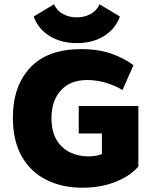

<svg xmlns="http://www.w3.org/2000/svg" viewBox="-20 -868 715 895"><path d="M364 7Q270 7 196.5 -29.5Q123 -66 81.5 -139Q40 -212 40 -320Q40 -466 120.5 -552.5Q201 -639 358 -639Q441 -639 501.5 -617Q562 -595 602 -564L551 -448Q520 -468 475.5 -481.5Q431 -495 387 -495Q307 -495 263.5 -446.5Q220 -398 220 -318Q220 -255 244 -215.5Q268 -176 307 -157.5Q346 -139 390 -139Q413 -139 430 -142.5Q447 -146 455 -150V-246H347V-374H625V-92Q588 -48 519 -20.5Q450 7 364 7ZM338 -667Q265 -667 211.5 -700Q158 -733 137 -791L232 -848Q245 -818 274 -802.5Q303 -787 338 -787Q373 -787 402 -802.5Q431 -818 444 -848L539 -791Q518 -733 465 -700Q412 -667 338 -667Z"/></svg>

Font: Braah One
Style: Regular
Weight: 400
Designer: Ashish Kumar
Foundry: Ashish Kumar
Version: Version 1.001; ttfautohint (v1.8.4.7-5d5b);gftools[0.9.29]